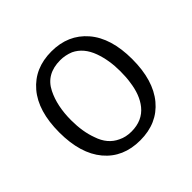

<svg xmlns="http://www.w3.org/2000/svg" viewBox="-131 -615 757 757"><g transform="rotate(-45 247.0 -237.0)"><path d="M138 -373Q110 -317 110 -238Q110 -174 128 -126Q146 -71 192 -50Q216 -38 247 -38Q308 -38 342 -80Q372 -117 380 -179Q384 -203 384 -238Q384 -299 366 -349Q346 -404 302 -425Q275 -436 247 -436Q169 -436 138 -373ZM43 -237Q43 -356 98 -420.5Q153 -485 247 -485Q340 -485 395.5 -420.5Q451 -356 451 -238Q451 -120 396.5 -54.5Q342 11 247 11Q152 11 97.5 -54Q43 -119 43 -237Z"/></g></svg>

Font: Pavanam
Style: Regular
Weight: 400
Designer: Tharique Azeez
Foundry: Tharique Azeez
Version: Version 1.86; ttfautohint (v1.3) -l 8 -r 50 -G 200 -x 14 -D 